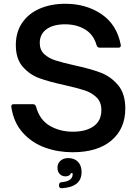

<svg xmlns="http://www.w3.org/2000/svg" viewBox="-20 -795 729 1019"><path d="M40 -227V-231Q40 -242 53 -242H155Q167 -242 171 -230Q190 -159 244 -127.5Q298 -96 367 -96Q436 -96 477 -125Q518 -154 518 -211Q518 -253 492.5 -278Q467 -303 429 -315.5Q391 -328 324 -343Q241 -361 189 -380Q137 -399 100.5 -441Q64 -483 64 -556Q64 -625 98 -674.5Q132 -724 191.5 -749.5Q251 -775 327 -775Q437 -775 518.5 -720Q600 -665 621 -557V-553Q621 -542 609 -542H509Q497 -542 493 -554Q477 -611 432 -638.5Q387 -666 325 -666Q263 -666 227 -640Q191 -614 191 -567Q191 -530 214.5 -508Q238 -486 274 -474.5Q310 -463 372 -449Q460 -430 514 -409.5Q568 -389 606.5 -343.5Q645 -298 645 -219Q645 -112 571.5 -49.5Q498 13 365 13Q288 13 219.5 -11.5Q151 -36 102 -89.5Q53 -143 40 -227ZM293 189Q293 172 307 172Q361 167 365 136Q366 130 365 124H356Q354 132 346.5 136.5Q339 141 328 141Q309 141 297 128.5Q285 116 285 95Q285 72 301 58Q317 44 342 44Q375 44 394 64Q413 84 413 118Q413 198 307 204Q293 204 293 189Z"/></svg>

Font: Open Sauce Two SemiBold
Style: Regular
Weight: 600
Designer: Alfredo Marco Pradil
Foundry: Creative Sauce Fz LLC
Version: Version 1.477